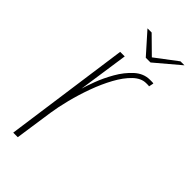

<svg xmlns="http://www.w3.org/2000/svg" viewBox="-206 -673 716 716"><g transform="rotate(45 152.0 -314.5)"><path d="M30 0 99 -495H123L94 -296Q99 -314 111.5 -347.5Q124 -381 144 -416Q164 -451 191 -475.5Q218 -500 251 -500Q255 -500 261 -500Q267 -500 270 -499L266 -480Q264 -481 259.5 -481Q255 -481 250 -481Q224 -481 200 -458Q176 -435 155.5 -397.5Q135 -360 119 -316Q103 -272 92 -228.5Q81 -185 76 -151L54 0ZM182 -547 109 -629H131L197 -564L283 -629H304L207 -547Z"/></g></svg>

Font: Alumni Sans SC Thin
Style: Italic
Weight: 100
Italic angle: -8°
Designer: Robert E. Leuschke
Foundry: Robert E. Leuschke
Version: Version 1.016